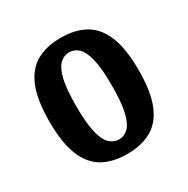

<svg xmlns="http://www.w3.org/2000/svg" viewBox="-125 -622 730 745"><g transform="rotate(-30 240.0 -250.0)"><path d="M240 10Q175 10 130.5 -15.5Q86 -41 63 -98Q40 -155 40 -250Q40 -345 63 -402Q86 -459 130.5 -484.5Q175 -510 240 -510Q305 -510 349.5 -484.5Q394 -459 417 -402Q440 -345 440 -250Q440 -155 417 -98Q394 -41 349.5 -15.5Q305 10 240 10ZM240 -55Q263 -55 281 -71.5Q299 -88 309.5 -130.5Q320 -173 320 -250Q320 -328 309.5 -370Q299 -412 281 -428.5Q263 -445 240 -445Q218 -445 199.5 -428.5Q181 -412 170.5 -370Q160 -328 160 -250Q160 -173 170.5 -130.5Q181 -88 199.5 -71.5Q218 -55 240 -55Z"/></g></svg>

Font: Cuprum
Style: Regular
Weight: 400
Designer: Jovanny Lemonad
Foundry: Jovanny Lemonad
Version: Version 3.000